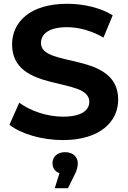

<svg xmlns="http://www.w3.org/2000/svg" viewBox="-20 -731 676 1017"><path d="M313 11C510 11 606 -87 606 -203C606 -461 197 -369 197 -503C197 -549 236 -587 335 -587C396 -587 464 -569 528 -532L577 -650C512 -690 423 -711 336 -711C138 -711 44 -613 44 -496C44 -236 453 -328 453 -192C453 -147 412 -113 313 -113C229 -113 140 -144 82 -187L30 -70C91 -22 202 11 313 11ZM374 197C389 170 392 150 392 134C392 100 366 75 325 75C284 75 258 99 258 134C258 159 271 178 295 186L270 266H340Z"/></svg>

Font: Montserrat-Alt1
Style: Bold
Weight: 700
Designer: Differentunic
Foundry: Differentunic
Version: Version 7.222